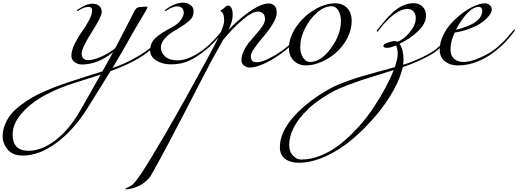

<svg xmlns="http://www.w3.org/2000/svg" viewBox="-459 -476 3893 1444"><path d="M298 85Q263 97 176 124Q89 151 47 166Q-63 205 -152.5 258Q-242 311 -303 385Q-364 459 -364 536Q-364 658 -245 658Q-145 658 -39.5 577Q66 496 154 339Q234 199 298 85ZM670 -98Q567 -11 372 59L201 334Q100 497 -30.5 595.5Q-161 694 -288 694Q-363 694 -401 649Q-439 604 -439 549Q-439 503 -421 459.5Q-403 416 -375.5 382.5Q-348 349 -305.5 316.5Q-263 284 -223.5 261Q-184 238 -131.5 214.5Q-79 191 -42 177Q-5 163 42 147Q100 127 199 96Q298 65 311 61L392 -84Q276 9 157 9Q127 9 102.5 -8.5Q78 -26 78 -56Q78 -96 102.5 -146Q127 -196 156 -236Q185 -276 209.5 -321.5Q234 -367 234 -398Q234 -424 206 -424Q173 -424 134 -398Q125 -392 124 -392Q120 -392 120 -396Q120 -400 126 -404Q190 -448 236 -448Q268 -448 287 -432Q306 -416 306 -384Q306 -352 230.5 -233Q155 -114 155 -75Q155 -24 205 -24Q246 -24 307 -52Q368 -80 408 -114L516 -322Q524 -337 533.5 -356Q543 -375 547.5 -384Q552 -393 558.5 -403Q565 -413 572 -417Q579 -421 588 -422Q628 -426 644 -426Q650 -426 650 -420Q650 -416 635 -390Q620 -364 595.5 -323.5Q571 -283 560 -264Q452 -72 387 36Q543 -19 662 -108Q724 -156 798 -248Q802 -254 806 -254Q810 -254 810 -250Q810 -248 808 -244Q740 -152 670 -98Z M827 8Q761 8 715.5 -21.5Q670 -51 670 -96Q670 -154 711 -191Q752 -228 831 -269Q880 -295 901.5 -326Q923 -357 923 -382Q923 -401 910.5 -414.5Q898 -428 875 -428Q840 -428 795 -398Q786 -392 785 -392Q781 -392 781 -396Q781 -400 787 -404Q856 -456 919 -456Q948 -456 972.5 -439Q997 -422 997 -392Q997 -370 989.5 -352.5Q982 -335 963.5 -319Q945 -303 930 -292.5Q915 -282 884.5 -263.5Q854 -245 838 -235Q751 -178 751 -118Q751 -79 784 -50.5Q817 -22 875 -22Q965 -22 1077 -108Q1139 -156 1213 -248Q1217 -254 1221 -254Q1225 -254 1225 -250Q1225 -248 1223 -244Q1155 -152 1085 -98Q1020 -45 961.5 -18.5Q903 8 827 8Z M1688 -98Q1613 -38 1540 -3Q1467 32 1421 32Q1395 32 1376 17Q1357 2 1357 -24Q1357 -58 1375 -95Q1393 -132 1419 -163Q1445 -194 1471.5 -223.5Q1498 -253 1516 -281.5Q1534 -310 1534 -331Q1534 -364 1517.5 -376.5Q1501 -389 1481 -389Q1438 -389 1363.5 -325.5Q1289 -262 1219 -176Q1164 -79 1130 -16Q1074 89 934.5 360.5Q795 632 683 832Q667 861 642 883.5Q617 906 594 918Q571 930 547.5 937Q524 944 511.5 946Q499 948 494 948Q485 948 485 944Q485 941 487 939.5Q489 938 493 936.5Q497 935 503 933Q509 931 518 926Q527 921 537 913Q557 898 608 822Q659 746 786.5 527.5Q914 309 1095 -24Q1169 -160 1198 -225.5Q1227 -291 1227 -322Q1227 -372 1207 -387Q1199 -393 1199 -394Q1199 -396 1201.5 -398Q1204 -400 1209 -403Q1214 -406 1217 -408Q1224 -414 1230.5 -419.5Q1237 -425 1239.5 -428Q1242 -431 1246.5 -432.5Q1251 -434 1257 -434Q1272 -434 1281.5 -416Q1291 -398 1291 -364Q1291 -312 1259 -252Q1458 -450 1565 -450Q1586 -450 1604 -434Q1622 -418 1622 -380Q1622 -345 1591.5 -295Q1561 -245 1524.5 -203.5Q1488 -162 1457.5 -118.5Q1427 -75 1427 -52Q1427 -8 1471 -8Q1511 -8 1573.5 -41Q1636 -74 1680 -108Q1742 -156 1816 -248Q1821 -254 1824 -254Q1828 -254 1828 -250Q1828 -247 1826 -244Q1758 -152 1688 -98Z M2062 -451Q2119 -451 2152.5 -415Q2186 -379 2186 -319Q2186 -253 2153.5 -190Q2121 -127 2071 -82.5Q2021 -38 1959.5 -11Q1898 16 1842 16Q1786 16 1750 -20.5Q1714 -57 1714 -113Q1714 -195 1769.5 -275Q1825 -355 1906 -403Q1987 -451 2062 -451ZM2033 -429Q1980 -429 1925 -381Q1870 -333 1834.5 -261.5Q1799 -190 1799 -124Q1799 -75 1820 -42.5Q1841 -10 1873 -10Q1954 -10 2029.5 -112.5Q2105 -215 2105 -318Q2105 -367 2085.5 -398Q2066 -429 2033 -429Z M2502 51Q2470 61 2384 87.5Q2298 114 2262 126Q2226 138 2156.5 164Q2087 190 2046 212Q2005 234 1953.5 268.5Q1902 303 1861 342Q1716 480 1716 616Q1716 664 1744 694Q1772 724 1806 724Q1882 724 1960.5 691Q2039 658 2107 602.5Q2175 547 2238 477.5Q2301 408 2351.5 331.5Q2402 255 2440 184Q2478 113 2502 51ZM2830 -98Q2800 -71 2722 -33.5Q2644 4 2570 29Q2554 106 2501 202.5Q2448 299 2367.5 394Q2287 489 2193.5 569Q2100 649 1992.5 698.5Q1885 748 1788 748Q1723 748 1684.5 718Q1646 688 1646 632Q1646 480 1832 321Q1885 276 1941 239.5Q1997 203 2041.5 180.5Q2086 158 2152 134.5Q2218 111 2258.5 99Q2299 87 2381.5 64.5Q2464 42 2510 29Q2532 -35 2532 -68Q2532 -107 2520 -134Q2475 -116 2455 -116Q2424 -116 2424 -131Q2424 -143 2456 -155Q2488 -167 2507 -167Q2522 -167 2532 -162Q2580 -182 2624 -235Q2668 -288 2668 -341Q2668 -372 2650 -390.5Q2632 -409 2608 -409Q2511 -409 2386 -244Q2382 -238 2378 -238Q2374 -238 2374 -242Q2374 -244 2376 -248Q2468 -368 2529 -410Q2590 -452 2651 -452Q2695 -452 2720 -425.5Q2745 -399 2745 -357Q2745 -301 2687.5 -244Q2630 -187 2546 -147Q2576 -102 2576 -26Q2576 -13 2573 11Q2643 -10 2715.5 -45Q2788 -80 2822 -108Q2893 -167 2958 -248Q2962 -254 2966 -254Q2970 -254 2970 -250Q2970 -248 2968 -244Q2916 -173 2830 -98Z M2970 -252Q3168 -300 3168 -396Q3168 -407 3161.5 -415.5Q3155 -424 3142 -424Q3100 -424 3054 -375Q3008 -326 2970 -252ZM2983 16Q2926 16 2887 -15Q2848 -46 2848 -103Q2848 -156 2873.5 -209.5Q2899 -263 2938.5 -305Q2978 -347 3024 -381Q3070 -415 3113.5 -433Q3157 -451 3188 -451Q3209 -451 3224.5 -437.5Q3240 -424 3240 -401Q3240 -392 3232 -376.5Q3224 -361 3203.5 -340Q3183 -319 3153 -299Q3123 -279 3072.5 -260Q3022 -241 2961 -231Q2929 -167 2929 -104Q2929 -58 2956 -34Q2983 -10 3026 -10Q3075 -10 3144 -39Q3213 -68 3266 -108Q3328 -156 3402 -248Q3406 -254 3410 -254Q3414 -254 3414 -250Q3414 -248 3412 -244Q3344 -152 3274 -98Q3134 16 2983 16Z"/></svg>

Font: Miama Nueva
Style: Medium
Weight: 400
Italic angle: -28°
Version: Version 1.0